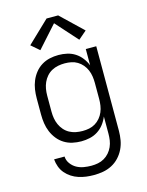

<svg xmlns="http://www.w3.org/2000/svg" viewBox="-141 -843 882 1152"><g transform="rotate(-15 300.0 -267.5)"><path d="M296 223Q272 223 248.5 220Q225 217 202 209.5Q179 202 159 189Q139 176 123.5 158Q108 140 99.5 117Q91 94 89 70H154Q155 94 169.5 114Q184 134 204.5 145.5Q225 157 249 161Q273 165 296 165Q317 165 337.5 161Q358 157 376 146.5Q394 136 407.5 120.5Q421 105 429.5 86Q438 67 441 46.5Q444 26 444 5V-101Q434 -76 417.5 -54.5Q401 -33 378.5 -18.5Q356 -4 329.5 2Q303 8 276 8Q248 8 221 2Q194 -4 170.5 -18.5Q147 -33 129.5 -55Q112 -77 101.5 -102.5Q91 -128 87 -155Q83 -182 83 -210V-310Q83 -338 87 -365Q91 -392 101.5 -417.5Q112 -443 129.5 -465Q147 -487 170.5 -501.5Q194 -516 221 -522Q248 -528 276 -528Q303 -528 329.5 -522Q356 -516 378.5 -501.5Q401 -487 417.5 -465.5Q434 -444 444 -419V-520H509V5Q509 34 504 62.5Q499 91 486.5 117Q474 143 454 164.5Q434 186 408 199.5Q382 213 353.5 218Q325 223 296 223ZM299 -50Q320 -50 340 -54Q360 -58 377.5 -68.5Q395 -79 408.5 -95Q422 -111 430 -130Q438 -149 441 -169.5Q444 -190 444 -210V-310Q444 -330 441 -350.5Q438 -371 430 -390Q422 -409 408.5 -425Q395 -441 377.5 -451.5Q360 -462 340 -466Q320 -470 299 -470Q278 -470 257.5 -466Q237 -462 218.5 -452Q200 -442 186 -426Q172 -410 163.5 -391Q155 -372 151.5 -351.5Q148 -331 148 -310V-210Q148 -189 151.5 -168.5Q155 -148 163.5 -129Q172 -110 186 -94Q200 -78 218.5 -68Q237 -58 257.5 -54Q278 -50 299 -50ZM179 -584 128 -628 264 -758H336L472 -628L421 -584L300 -719Z"/></g></svg>

Font: Iosevka Aile Custom Light
Style: Regular
Weight: 300
Designer: Belleve Invis
Foundry: Belleve Invis
Version: Version 17.0.2; ttfautohint (v1.8.3)